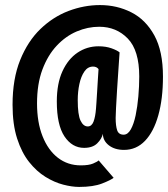

<svg xmlns="http://www.w3.org/2000/svg" viewBox="-20 -726 662 757"><path d="M292 11Q264 11 229.2 2Q194.5 -7 159.5 -28.5Q124.5 -50 95 -87Q65.5 -124 47.5 -179.8Q29.5 -235.5 29.5 -313Q29.5 -415 59.5 -489.2Q89.5 -563.5 139.2 -611.5Q189 -659.5 250.2 -682.8Q311.5 -706 374 -706Q441.5 -706 498 -677.2Q554.5 -648.5 588.5 -586.5Q622.5 -524.5 622.5 -424Q622.5 -336.5 604.2 -271.5Q586 -206.5 551.8 -170.8Q517.5 -135 469 -135Q432.5 -135 409.2 -153Q386 -171 385.5 -198.5Q381.5 -179 363.5 -161Q345.5 -143 311.5 -143Q264.5 -143 234.2 -188.2Q204 -233.5 204 -326Q204 -396.5 226.2 -445Q248.5 -493.5 285.8 -518.5Q323 -543.5 368.5 -543.5Q397.5 -543.5 419.8 -535.5Q442 -527.5 451.5 -519.5Q449.5 -490 446.8 -450.2Q444 -410.5 441.5 -370.8Q439 -331 437.5 -300.8Q436 -270.5 436 -261Q436 -229.5 442 -212.2Q448 -195 467.5 -195Q484 -195 495.8 -216Q507.5 -237 514.8 -271.5Q522 -306 525.5 -346.2Q529 -386.5 529 -424.5Q529 -527 484 -573.8Q439 -620.5 371 -620.5Q326 -620.5 282.5 -602Q239 -583.5 203.8 -546Q168.5 -508.5 147.2 -451.8Q126 -395 126 -318.5Q126 -243.5 147.8 -188.8Q169.5 -134 208.2 -104Q247 -74 298.5 -74Q330 -74 347 -81.2Q364 -88.5 369 -93.5L428 -25Q417 -16 382.5 -2.5Q348 11 292 11ZM326 -227.5Q341.5 -227.5 348.8 -246.5Q356 -265.5 358.5 -297.5Q359 -302 360.2 -321Q361.5 -340 363 -365.5Q364.5 -391 366 -415Q367.5 -439 368.5 -453.5Q361 -463.5 347 -463.5Q326 -463.5 312.8 -444.2Q299.5 -425 293 -394.8Q286.5 -364.5 286.5 -331Q286.5 -273.5 297.5 -250.5Q308.5 -227.5 326 -227.5Z"/></svg>

Font: Trispace Condensed Medium
Style: Regular
Weight: 500
Width: 3
Designer: Tyler Finck
Foundry: Etcetera Type Company
Version: Version 1.210; ttfautohint (v1.8.3)